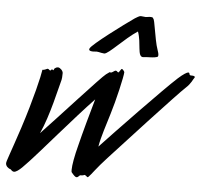

<svg xmlns="http://www.w3.org/2000/svg" viewBox="-104 -696 816 764"><g transform="rotate(5 304.0 -313.5)"><path d="M382 -416C382 -418 375 -428 371 -428C370 -428 368 -426 365 -421C361 -415 360 -413 358 -413C355 -413 353 -419 348 -419C342 -419 335 -410 329 -410C326 -410 325 -411 324 -411C323 -411 322 -409 310 -401C293 -389 134 -213 69 -145C103 -219 127 -333 136 -364C137 -370 138 -375 138 -391C138 -400 126 -412 118 -412C111 -412 108 -409 105 -407C102 -406 102 -399 100 -399C99 -399 98 -400 97 -401C96 -402 95 -402 94 -402C92 -402 91 -397 88 -397C84 -397 82 -403 77 -403C75 -403 73 -401 67 -399C65 -398 60 -397 57 -397C56 -397 56 -397 56 -394C54 -376 32 -280 -7 -160C-44 -48 -55 -23 -55 -14C-55 -3 -45 6 -34 9C-31 13 -26 17 -21 17C-4 17 25 -19 40 -34C61 -55 204 -223 276 -298C261 -246 237 -159 226 -114C213 -65 207 -29 207 -11C207 -6 207 -2 209 0C218 11 224 17 229 17C232 17 235 15 238 12C241 9 242 8 243 8H246C249 8 252 8 258 6C258 6 259 5 260 5C262 6 264 6 266 8C270 12 272 13 273 13C275 13 276 11 279 8C285 3 306 -28 345 -70C383 -112 606 -354 630 -375C653 -396 656 -411 662 -418C663 -419 663 -420 663 -421C663 -426 653 -426 648 -426C642 -426 642 -428 640 -435C639 -436 638 -437 636 -437C631 -437 617 -429 596 -410C545 -364 360 -171 305 -112C312 -154 329 -201 342 -246C359 -300 382 -400 382 -416ZM405 -633C366 -606 242 -514 236 -498C235 -497 235 -495 235 -494C235 -488 244 -487 252 -487C256 -487 261 -488 265 -488C267 -488 271 -487 273 -487C277 -486 291 -483 296 -483C313 -483 371 -549 422 -582C439 -536 427 -482 451 -482C460 -483 470 -484 481 -484C488 -484 509 -486 510 -490C511 -492 511 -494 511 -496C511 -507 502 -522 496 -555C480 -637 484 -631 476 -642C475 -644 465 -644 464 -644C462 -644 450 -642 448 -642C445 -642 431 -644 428 -644C422 -644 412 -637 405 -633Z"/></g></svg>

Font: Oregano
Style: Italic
Weight: 400
Italic angle: -12°
Designer: Astigmatic (AOETI)
Foundry: Astigmatic (AOETI)
Version: Version 1.000